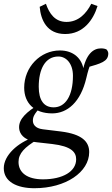

<svg xmlns="http://www.w3.org/2000/svg" viewBox="-63 -755 593 1016"><path d="M119 241C286 241 409 155 409 50C409 -7 369 -45 261 -59L163 -71C122 -76 111 -99 111 -116C111 -134 115 -150 156 -193L144 -208V-203C79 -164 38 -127 38 -82C38 -58 50 -27 98 -11V-8C111 -5 122 -3 133 -2L213 7C316 19 340 51 340 88C340 152 270 194 164 194C83 194 35 160 35 102C35 56 68 24 134 -16L114 -28C32 0 -43 66 -43 135C-43 207 27 241 119 241ZM213 -155C293 -155 364 -214 394 -343C402 -377 409 -401 420 -425L397 -398C470 -419 510 -429 510 -472C510 -480 506 -487 501 -493C494 -497 484 -499 471 -499C431 -499 391 -469 374 -375L381 -376C374 -447 324 -488 254 -488C150 -488 65 -400 65 -291C65 -209 119 -155 213 -155ZM221 -187C169 -187 142 -225 142 -296C142 -389 176 -456 246 -456C288 -456 323 -418 323 -354C323 -248 283 -187 221 -187ZM282 -575C378 -575 431 -650 453 -723L420 -735C393 -682 351 -639 289 -639C228 -639 198 -683 180 -735L147 -719C153 -649 185 -575 282 -575Z"/></svg>

Font: Source Serif 4 Variable
Style: Italic
Weight: 400
Italic angle: -12°
Designer: Frank Grießhammer
Foundry: Adobe Systems Incorporated
Version: Version 4.004;hotconv 1.0.116;makeotfexe 2.5.65601